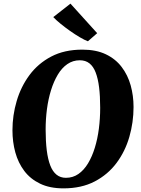

<svg xmlns="http://www.w3.org/2000/svg" viewBox="-20 -1026 776 1056"><path d="M329 10Q254 10 200.5 -15.8Q147 -41.5 113.5 -86Q80 -130.5 64.2 -188Q48.5 -245.5 48.5 -309.5Q48.5 -391.5 71.8 -470.5Q95 -549.5 142.2 -613.2Q189.5 -677 261.8 -715Q334 -753 433 -753Q508.5 -753 562 -727.5Q615.5 -702 649.2 -657.5Q683 -613 698.8 -556.2Q714.5 -499.5 714.5 -437.5Q714.5 -353.5 691.5 -273.5Q668.5 -193.5 621 -129.8Q573.5 -66 500.8 -28Q428 10 329 10ZM342.5 -48Q381 -48 411.2 -69Q441.5 -90 464 -127.2Q486.5 -164.5 501.5 -213.2Q516.5 -262 523.8 -318.2Q531 -374.5 531 -433.5Q531 -497 525 -545.5Q519 -594 506.2 -627.2Q493.5 -660.5 472 -677.5Q450.5 -694.5 419 -694.5Q381 -694.5 350.5 -673.5Q320 -652.5 297.8 -615.2Q275.5 -578 260.5 -529.5Q245.5 -481 238.2 -425.8Q231 -370.5 231 -313.5Q231 -249 237.2 -199.2Q243.5 -149.5 256.5 -116Q269.5 -82.5 291 -65.2Q312.5 -48 342.5 -48ZM463.5 -799Q445.5 -805.5 419.5 -820.8Q393.5 -836 365.5 -855.8Q337.5 -875.5 313 -895.5Q288.5 -915.5 273 -932L367.5 -1006L514.5 -843.5Z"/></svg>

Font: Merriweather 28pt Black
Style: Italic
Weight: 900
Italic angle: -7.8°
Version: Version 2.101